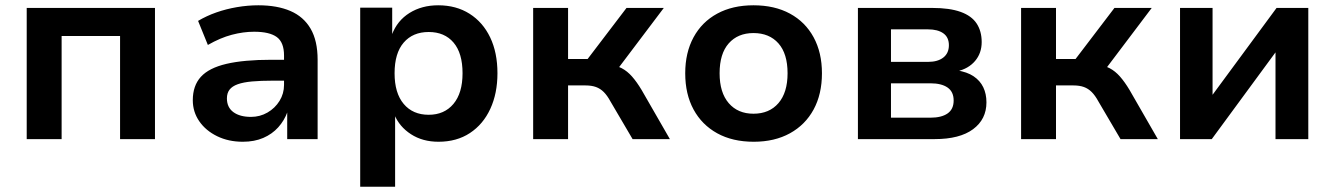

<svg xmlns="http://www.w3.org/2000/svg" viewBox="-20 -526 5047 726"><path d="M81 0V-496H566V0H434V-390H213V0Z M898 10Q844 10 801 -11Q758 -32 733.5 -67.5Q709 -103 709 -147Q709 -202 739.5 -235.5Q770 -269 836 -284.5Q902 -300 1007 -300H1071V-221H1012Q966 -221 933 -218Q900 -215 879 -207.5Q858 -200 848 -187Q838 -174 838 -154Q838 -120 862.5 -102Q887 -84 929 -84Q963 -84 991.5 -100.5Q1020 -117 1037 -144.5Q1054 -172 1054 -205V-316Q1054 -366 1026.5 -386Q999 -406 941 -406Q900 -406 856.5 -394.5Q813 -383 766 -356L729 -447Q761 -466 798 -479Q835 -492 876 -499Q917 -506 957 -506Q1028 -506 1078 -484.5Q1128 -463 1154.5 -417.5Q1181 -372 1181 -300V0H1066V-103H1067Q1055 -70 1032 -44.5Q1009 -19 975.5 -4.5Q942 10 898 10Z M1342 180V-497H1463V-395H1462Q1482 -448 1528.5 -477Q1575 -506 1637 -506Q1705 -506 1755.5 -474Q1806 -442 1833.5 -384.5Q1861 -327 1861 -249Q1861 -173 1834 -114.5Q1807 -56 1757 -23Q1707 10 1638 10Q1578 10 1534 -18.5Q1490 -47 1471 -93H1474V180ZM1601 -92Q1660 -92 1694.5 -133Q1729 -174 1729 -249Q1729 -325 1695 -365Q1661 -405 1601 -405Q1541 -405 1506.5 -365Q1472 -325 1472 -249Q1472 -174 1506.5 -133Q1541 -92 1601 -92Z M1996 0V-496H2128V-303H2202L2349 -496H2490L2302 -247L2282 -282Q2310 -279 2331 -268Q2352 -257 2370 -236.5Q2388 -216 2406 -186L2513 0H2372L2288 -143Q2276 -165 2263 -178Q2250 -191 2233.5 -197Q2217 -203 2193 -203H2128V0Z M2830 10Q2750 10 2692 -22Q2634 -54 2602.5 -112Q2571 -170 2571 -249Q2571 -327 2602.5 -385Q2634 -443 2692 -474.5Q2750 -506 2829 -506Q2909 -506 2967 -474.5Q3025 -443 3056.5 -385Q3088 -327 3088 -249Q3088 -170 3056.5 -112Q3025 -54 2967 -22Q2909 10 2830 10ZM2829 -96Q2889 -96 2923.5 -136Q2958 -176 2958 -249Q2958 -323 2923.5 -362Q2889 -401 2829 -401Q2770 -401 2735.5 -362Q2701 -323 2701 -249Q2701 -176 2735.5 -136Q2770 -96 2829 -96Z M3224 0V-496H3505Q3571 -496 3612.5 -481Q3654 -466 3673 -437Q3692 -408 3692 -367Q3692 -325 3667 -295.5Q3642 -266 3598 -256V-260Q3637 -254 3661.5 -237.5Q3686 -221 3698 -196Q3710 -171 3710 -139Q3710 -75 3659.5 -37.5Q3609 0 3514 0ZM3349 -81H3498Q3540 -81 3563 -97Q3586 -113 3586 -146Q3586 -179 3563 -195Q3540 -211 3498 -211H3349ZM3349 -292H3489Q3526 -292 3547 -308.5Q3568 -325 3568 -355Q3568 -385 3547 -400Q3526 -415 3489 -415H3349Z M3841 0V-496H3973V-303H4047L4194 -496H4335L4147 -247L4127 -282Q4155 -279 4176 -268Q4197 -257 4215 -236.5Q4233 -216 4251 -186L4358 0H4217L4133 -143Q4121 -165 4108 -178Q4095 -191 4078.5 -197Q4062 -203 4038 -203H3973V0Z M4442 0V-496H4565V-154H4555L4807 -496H4927V0H4803V-343H4814L4562 0Z"/></svg>

Font: Nunito Sans 9pt
Style: Bold
Weight: 700
Version: Version 3.101;gftools[0.9.27]